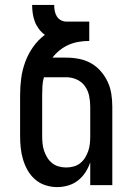

<svg xmlns="http://www.w3.org/2000/svg" viewBox="-20 -755 540 783"><path d="M213 8Q189 8 165.5 0.5Q142 -7 123.5 -23Q105 -39 93 -60Q81 -81 74 -104.5Q67 -128 64.5 -152Q62 -176 62 -200V-367Q62 -402 66.5 -436Q71 -470 83 -502.5Q95 -535 115 -563.5Q135 -592 163 -613Q149 -623 138.5 -637Q128 -651 122 -667Q116 -683 113.5 -700.5Q111 -718 111 -735H201Q201 -723 203 -711.5Q205 -700 211 -689.5Q217 -679 227.5 -673Q238 -667 250 -667H344V-588Q323 -588 301.5 -584.5Q280 -581 260.5 -572.5Q241 -564 224 -550.5Q207 -537 194 -520H250Q276 -520 302 -515Q328 -510 350.5 -497.5Q373 -485 390.5 -465Q408 -445 419 -421.5Q430 -398 434 -372Q438 -346 438 -320V0H348V-93Q341 -72 328.5 -52.5Q316 -33 298 -19Q280 -5 258 1.5Q236 8 213 8ZM250 -72Q265 -72 280 -76Q295 -80 307 -89.5Q319 -99 327 -112Q335 -125 340 -139.5Q345 -154 346.5 -169.5Q348 -185 348 -200V-320Q348 -342 343.5 -364Q339 -386 326 -404Q313 -422 292.5 -431Q272 -440 250 -440H159Q154 -422 153 -404Q152 -386 152 -367V-200Q152 -185 153.5 -169.5Q155 -154 160 -139.5Q165 -125 173 -112Q181 -99 193 -89.5Q205 -80 220 -76Q235 -72 250 -72Z"/></svg>

Font: Iosevka Fixed Medium
Style: Regular
Weight: 500
Monospace: yes
Designer: Belleve Invis
Foundry: Belleve Invis
Version: Version 32.3.0